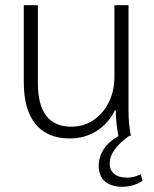

<svg xmlns="http://www.w3.org/2000/svg" viewBox="-20 -520 588 735"><path d="M526 172Q492 195 447 195Q407 195 382.5 175Q358 155 358 114Q358 81 377 51.5Q396 22 435 0H433Q424 -46 423 -98H420Q395 -47 349.5 -18.5Q304 10 247 10Q161 10 116 -45Q71 -100 71 -206V-500H125V-202Q125 -35 253 -35Q300 -35 337.5 -60Q375 -85 396.5 -128.5Q418 -172 418 -226V-500H472V-95Q472 -45 481 0H475Q440 24 420 51Q400 78 400 106Q400 131 417 145.5Q434 160 467 160Q493 160 519 147Z"/></svg>

Font: Sarabun ExtraLight
Style: Regular
Weight: 275
Designer: Suppakit Chalermlarp | Katatrad Co.,Ltd.
Foundry: Cadson Demak Co.,Ltd.
Version: Version 1.000; ttfautohint (v1.6)